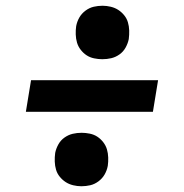

<svg xmlns="http://www.w3.org/2000/svg" viewBox="-20 -674 640 668"><path d="M336 -468Q322 -468 307.5 -471Q293 -474 281.5 -481.5Q270 -489 261 -500.5Q252 -512 248 -525.5Q244 -539 243.5 -554Q243 -569 245 -583Q248 -599 256 -613Q264 -627 277.5 -637Q291 -647 306 -650.5Q321 -654 337 -654Q351 -654 365.5 -650.5Q380 -647 391.5 -639.5Q403 -632 412 -621Q421 -610 425 -596.5Q429 -583 429.5 -568Q430 -553 428 -538Q425 -523 417 -508.5Q409 -494 395.5 -484.5Q382 -475 367 -471.5Q352 -468 336 -468ZM70 -285 88 -395H530L512 -285ZM263 -26Q249 -26 234.5 -29.5Q220 -33 208.5 -40.5Q197 -48 188 -59Q179 -70 175 -83.5Q171 -97 170.5 -112Q170 -127 172 -142Q175 -157 183 -171.5Q191 -186 204.5 -195.5Q218 -205 233 -208.5Q248 -212 264 -212Q278 -212 292.5 -209Q307 -206 318.5 -198.5Q330 -191 339 -179.5Q348 -168 352 -154.5Q356 -141 356.5 -126Q357 -111 355 -97Q352 -81 344 -67Q336 -53 322.5 -43Q309 -33 294 -29.5Q279 -26 263 -26Z"/></svg>

Font: Iosevka Aile Extrabold Oblique
Style: Regular
Weight: 800
Italic angle: -9°
Designer: Belleve Invis
Foundry: Belleve Invis
Version: Version 31.1.0; ttfautohint (v1.8.4)